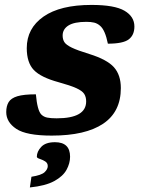

<svg xmlns="http://www.w3.org/2000/svg" viewBox="-20 -552 588 800"><path d="M129.5 -159Q135.5 -92 152 -75Q162 -65 176.8 -62Q191.5 -59 216 -59Q339 -59 339 -129.5Q339 -148 330.8 -160.8Q322.5 -173.5 297.8 -184.8Q273 -196 224 -209.5Q150.5 -229.5 121 -260.2Q91.5 -291 91.5 -351.5Q91.5 -434 161.2 -482.8Q231 -531.5 361 -531.5Q457.5 -531.5 498.8 -507.2Q540 -483 540 -441.5Q540 -406 516.5 -388Q493 -370 429.5 -370Q418 -427.5 396.5 -445Q385.5 -454.5 372.2 -457.8Q359 -461 340 -461Q289.5 -461 265.2 -445.8Q241 -430.5 241 -404Q241 -388 248.2 -376.5Q255.5 -365 279.2 -353.5Q303 -342 352 -327Q426 -304 454.8 -271.8Q483.5 -239.5 483.5 -185Q483.5 -86 409.8 -36.5Q336 13 195.5 13Q90 13 48 -15Q6 -43 6 -85Q6 -110 16 -126.5Q26 -143 52.5 -151Q79 -159 129.5 -159ZM133.5 101Q133.5 79.5 151.8 60Q170 40.5 209 40.5Q272 40.5 272 101Q272 128.5 257.2 155.5Q242.5 182.5 206 202.5Q169.5 222.5 104.5 229L111 184.5Q152.5 178 165.8 165.5Q179 153 179 140Q179 127 167.8 120.2Q156.5 113.5 145 109.8Q133.5 106 133.5 101Z"/></svg>

Font: Newsreader Caption
Style: Bold Italic
Weight: 700
Italic angle: -17°
Designer: Hugues Gentile
Foundry: Production Type
Version: Version 1.001